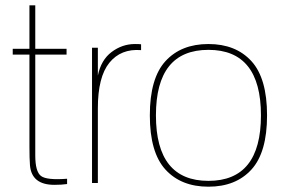

<svg xmlns="http://www.w3.org/2000/svg" viewBox="-20 -690 1073 724"><path d="M113 -104Q113 -43 134.5 -26.5Q156 -10 233 -16V4Q212 7 185 7Q99 7 93 -67Q91 -91 91 -138V-484H28V-506H91V-670H113V-506H231V-484H113Z M489 -524Q505 -524 512 -523V-501Q436 -507 392.5 -453.5Q349 -400 349 -282V0H327V-510H349V-405Q361 -464 401 -494Q441 -524 489 -524Z M766 -502Q568 -502 568 -255Q568 -8 766 -8Q964 -8 964 -255Q964 -502 766 -502ZM604 -50.5Q545 -115 545 -255Q545 -395 604 -459.5Q663 -524 766 -524Q869 -524 928 -459.5Q987 -395 987 -255Q987 -115 928 -50.5Q869 14 766 14Q663 14 604 -50.5Z"/></svg>

Font: Nacelle Thin
Style: Regular
Weight: 100
Designer: Sora Sagano
Foundry: Sora Sagano
Version: Version 1.000;FEAKit 1.0